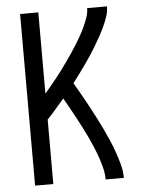

<svg xmlns="http://www.w3.org/2000/svg" viewBox="-53 -777 605 819"><g transform="rotate(-5 250.0 -367.5)"><path d="M64 0V-735H142V-387Q155 -402 168 -418Q181 -434 194 -450Q207 -466 219 -482.5Q231 -499 243 -516Q255 -533 266.5 -550Q278 -567 289 -584.5Q300 -602 310 -620Q320 -638 328.5 -656.5Q337 -675 344 -694.5Q351 -714 351 -735H436Q436 -712 428.5 -690.5Q421 -669 411.5 -648.5Q402 -628 391 -608.5Q380 -589 368.5 -569.5Q357 -550 344.5 -531Q332 -512 319 -494Q306 -476 292.5 -457.5Q279 -439 265 -421Q279 -397 293.5 -371.5Q308 -346 321.5 -321Q335 -296 348.5 -270Q362 -244 374.5 -218Q387 -192 398.5 -165.5Q410 -139 419.5 -112Q429 -85 436.5 -57Q444 -29 444 0H366Q366 -25 360 -49Q354 -73 346 -96Q338 -119 328.5 -141.5Q319 -164 308.5 -186.5Q298 -209 286.5 -231Q275 -253 263.5 -274.5Q252 -296 240 -317.5Q228 -339 216 -360Q198 -339 179.5 -317.5Q161 -296 142 -276V0Z"/></g></svg>

Font: Zed Mono
Style: Regular
Weight: 400
Monospace: yes
Designer: Belleve Invis
Foundry: Belleve Invis
Version: Version 1.0.0; ttfautohint (v1.8.4)